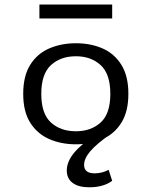

<svg xmlns="http://www.w3.org/2000/svg" viewBox="-20 -614 657 832"><path d="M366.9 197.6Q320.2 197.6 294.8 178.6Q269.4 159.7 269.4 125Q269.4 105.6 277.4 86.3Q285.5 66.9 301.6 47.6Q317.7 28.2 341.9 8.1Q366.1 -12.1 399.2 -33.1L457.3 -31.5Q399.2 8.9 371.8 40.7Q344.4 72.6 344.4 100.8Q344.4 118.5 355.6 127.8Q366.9 137.1 389.5 137.1Q422.6 137.1 450.8 121.8L466.1 169.4Q448.4 183.1 423 190.3Q397.6 197.6 366.9 197.6ZM308.9 11.3Q245.2 11.3 193.5 -11.3Q141.9 -33.9 111.3 -81.9Q80.6 -129.8 80.6 -207.3Q80.6 -284.7 110.9 -333.1Q141.1 -381.5 193.1 -404Q245.2 -426.6 308.9 -426.6Q373.4 -426.6 424.6 -404Q475.8 -381.5 506 -333.1Q536.3 -284.7 536.3 -207.3Q536.3 -130.6 506 -82.3Q475.8 -33.9 424.6 -11.3Q373.4 11.3 308.9 11.3ZM308.9 -45.2Q374.2 -45.2 416.1 -83.1Q458.1 -121 458.1 -207.3Q458.1 -293.5 416.1 -331.9Q374.2 -370.2 308.9 -370.2Q242.7 -370.2 200.8 -331.9Q158.9 -293.5 158.9 -207.3Q158.9 -121 200.8 -83.1Q242.7 -45.2 308.9 -45.2ZM150.8 -533.9V-594.4H466.1V-533.9Z"/></svg>

Font: Playfair 5pt SemiExpanded Light
Style: Regular
Weight: 300
Width: 6
Designer: Claus Eggers Sørensen
Foundry: Claus Eggers Sørensen
Version: Version 2.203